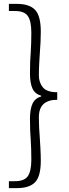

<svg xmlns="http://www.w3.org/2000/svg" viewBox="-20 -805 355 993"><path d="M26 132H58Q106 132 124 106Q142 80 142 21Q142 -32 139 -81Q135 -125 135 -189Q135 -240 148 -268.5Q161 -297 193 -306V-310Q161 -319 148 -347Q135 -375 135 -426Q135 -491 139 -535Q142 -583 142 -636Q142 -696 124 -722Q106 -748 58 -748H26V-785H66Q132 -785 161.5 -754Q191 -723 191 -641Q191 -592 186 -530Q185 -517 183 -481.5Q181 -446 181 -415Q181 -379 201.5 -353.5Q222 -328 276 -328V-289Q181 -289 181 -199Q181 -149 186 -89Q187 -75 189 -39Q191 -3 191 26Q191 107 161.5 137.5Q132 168 66 168H26Z"/></svg>

Font: Merged Yaku Han JP Light
Style: Regular
Weight: 300
Designer: Ryoko NISHIZUKA 西塚涼子 (kana, bopomofo & ideographs); Paul D. Hunt (Latin, Greek & Cyrillic); Sandoll Communications 산돌커뮤니
Foundry: Adobe
Version: Version 2.004